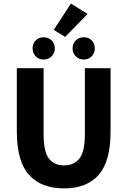

<svg xmlns="http://www.w3.org/2000/svg" viewBox="-20 -1029 705 1061"><path d="M334 12Q207 12 140 -63Q73 -138 73 -302V-652H221V-287Q221 -191 250 -153Q279 -115 334 -115Q389 -115 419 -153Q449 -191 449 -287V-652H591V-302Q591 -138 525.5 -63Q460 12 334 12ZM221 -700Q194 -700 177 -718Q160 -736 160 -762Q160 -788 177 -805.5Q194 -823 221 -823Q248 -823 265.5 -805.5Q283 -788 283 -762Q283 -736 265.5 -718Q248 -700 221 -700ZM277 -864 372 -1009 464 -952 340 -825ZM443 -700Q416 -700 398.5 -718Q381 -736 381 -762Q381 -788 398.5 -805.5Q416 -823 443 -823Q470 -823 487 -805.5Q504 -788 504 -762Q504 -736 487 -718Q470 -700 443 -700Z"/></svg>

Font: TT Toshiba Sans
Style: Bold
Weight: 700
Designer: Paul D. Hunt
Foundry: Toshiba Corporation
Version: Version 2.020;PS 2.000;hotconv 1.0.86;makeotf.lib2.5.63406